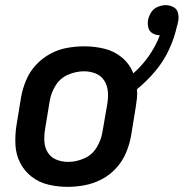

<svg xmlns="http://www.w3.org/2000/svg" viewBox="-20 -718 714 746"><path d="M243 8Q276 8 310 1.5Q344 -5 375.5 -21.5Q407 -38 431.5 -65Q456 -92 469.5 -124Q483 -156 489 -189L507 -299Q510 -317 512 -335.5Q514 -354 512 -372H513Q552 -404 584.5 -443Q617 -482 637.5 -527Q658 -572 668 -618L669 -620Q670 -625 671 -629.5Q672 -634 673 -639Q675 -655 671 -669.5Q667 -684 653 -691Q639 -698 624 -698Q608 -698 592 -691Q576 -684 567 -669.5Q558 -655 555 -639Q553 -624 556.5 -610Q560 -596 573 -588.5Q586 -581 601 -581Q585 -539 559 -501.5Q533 -464 498 -433Q484 -469 454.5 -494Q425 -519 386.5 -528.5Q348 -538 308 -538Q275 -538 241 -532Q207 -526 175.5 -509Q144 -492 119.5 -465.5Q95 -439 81.5 -406.5Q68 -374 62 -341L44 -231Q38 -193 40 -155Q42 -117 58.5 -85Q75 -53 103.5 -31Q132 -9 168.5 -0.5Q205 8 243 8ZM245 -89Q221 -89 199.5 -97.5Q178 -106 166 -125Q154 -144 152.5 -167.5Q151 -191 155 -215L173 -325Q178 -356 195.5 -385Q213 -414 244 -427.5Q275 -441 306 -441Q330 -441 351.5 -432.5Q373 -424 385 -405Q397 -386 399 -362.5Q401 -339 397 -315L378 -205Q373 -174 355.5 -145Q338 -116 307 -102.5Q276 -89 245 -89Z"/></svg>

Font: Iosevka Sparkle Semibold
Style: Italic
Weight: 600
Italic angle: -9°
Designer: Belleve Invis
Foundry: Belleve Invis
Version: Version 4.5.0; ttfautohint (v1.8.3)